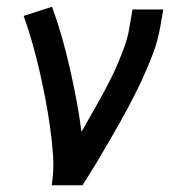

<svg xmlns="http://www.w3.org/2000/svg" viewBox="-20 -548 540 568"><path d="M133 0Q140 -44 137 -87.5Q134 -131 128 -173Q122 -215 114 -257Q106 -299 96.5 -340Q87 -381 75.5 -421.5Q64 -462 50 -501L134 -528Q150 -484 163 -438.5Q176 -393 186.5 -346.5Q197 -300 206 -253Q215 -206 221 -158Q235 -183 249.5 -208Q264 -233 278 -258.5Q292 -284 305 -309.5Q318 -335 329 -361Q340 -387 349.5 -414Q359 -441 363 -468L372 -520H463L454 -468Q447 -427 431.5 -386.5Q416 -346 397.5 -306.5Q379 -267 358 -228Q337 -189 315 -151Q293 -113 270.5 -75Q248 -37 224 0Z"/></svg>

Font: Iosevka Curly Slab Medium
Style: Italic
Weight: 500
Italic angle: -9°
Monospace: yes
Designer: Belleve Invis
Foundry: Belleve Invis
Version: Version 22.1.2; ttfautohint (v1.8.4)